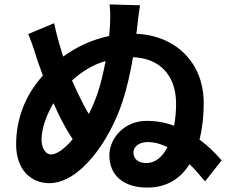

<svg xmlns="http://www.w3.org/2000/svg" viewBox="-20 -818 1040 869"><path d="M584 -128C584 -153 608 -175 648 -175C680 -175 710 -166 738 -152C716 -109 684 -80 642 -80C605 -80 584 -99 584 -128ZM614 -794 476 -798C479 -767 480 -751 478 -708C477 -692 476 -674 474 -655C393 -638 324 -604 266 -562C250 -612 235 -664 225 -713L108 -664C132 -605 137 -582 149 -546C157 -524 165 -501 174 -476C163 -464 153 -451 143 -438C92 -370 53 -276 53 -164C53 -49 121 11 203 11C341 11 476 -179 535 -360C555 -420 570 -490 582 -559C699 -555 777 -481 777 -348C777 -315 774 -281 768 -249C730 -263 689 -271 644 -271C541 -271 475 -191 475 -115C475 -21 543 31 647 31C735 31 797 -10 838 -75C866 -48 889 -19 908 3L983 -92C957 -123 923 -157 883 -186C896 -237 902 -293 902 -352C902 -538 771 -658 597 -665C599 -678 601 -691 602 -704C604 -722 608 -760 614 -794ZM168 -186C168 -238 191 -299 222 -351C233 -327 243 -305 253 -285C273 -246 291 -215 309 -188C274 -146 238 -119 211 -119C185 -119 168 -150 168 -186ZM335 -391C326 -409 316 -431 306 -454C348 -492 397 -524 458 -542C448 -490 436 -437 420 -391C409 -360 396 -330 382 -302C366 -328 351 -357 335 -391Z"/></svg>

Font: Source Han Sans JP
Style: Bold
Weight: 700
Designer: Ryoko NISHIZUKA 西塚涼子 (kana, bopomofo & ideographs); Paul D. Hunt (Latin, Greek & Cyrillic); Sandoll Communications 산돌커뮤니
Foundry: Adobe
Version: Version 2.002;hotconv 1.0.116;makeotfexe 2.5.65601